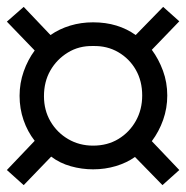

<svg xmlns="http://www.w3.org/2000/svg" viewBox="-21 -523 542 559"><path d="M48 16 -1 -28 80 -113Q59 -140 47.5 -173.5Q36 -207 36 -244Q36 -281 48 -315Q60 -349 80 -376L-1 -460L48 -503L126 -421Q152 -439 183.5 -448.5Q215 -458 250 -458Q287 -458 318 -448.5Q349 -439 374 -421L454 -503L501 -461L421 -378Q441 -351 453.5 -317Q466 -283 466 -245Q466 -208 454 -174Q442 -140 421 -112L501 -28L452 16L372 -66Q348 -49 316.5 -39.5Q285 -30 250 -30Q217 -30 185 -39Q153 -48 128 -67ZM250 -99Q292 -99 324 -118.5Q356 -138 374.5 -171Q393 -204 393 -245Q393 -287 374.5 -319.5Q356 -352 323.5 -371Q291 -390 250 -389Q209 -390 176.5 -370Q144 -350 125.5 -317.5Q107 -285 107 -243Q107 -202 126 -169.5Q145 -137 177.5 -118Q210 -99 250 -99Z"/></svg>

Font: Nunito Sans 7pt Condensed SemiBold
Style: Regular
Weight: 600
Width: 3
Designer: Vernon Adams
Foundry: Vernon Adams
Version: Version 3.101;gftools[0.9.27]